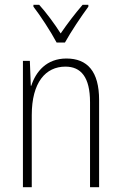

<svg xmlns="http://www.w3.org/2000/svg" viewBox="-20 -784 507 804"><path d="M217 -606H252C277 -651 319 -714 350 -756V-764H326C291 -723 263 -686 234 -644C208 -685 173 -732 144 -764H120V-756C148 -720 192 -653 217 -606ZM258 -539C175 -539 130 -484 111 -425H109L105 -529H76V0H113V-302C113 -439 171 -505 254 -505C319 -505 357 -461 357 -356V0H395V-365C395 -485 346 -539 258 -539Z"/></svg>

Font: Noto Sans Thai Looped Condensed ExtraLight
Style: Regular
Weight: 200
Width: 3
Designer: Sasikarn Vongin, Ben Mitchell
Foundry: The Fontpad Ltd
Version: Version 1.001